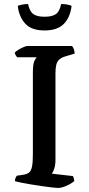

<svg xmlns="http://www.w3.org/2000/svg" viewBox="-20 -932 443 952"><path d="M267 0Q260 0 238.5 -2.5Q217 -5 189.5 -9Q162 -13 134 -17.5Q106 -22 84.5 -26.5Q63 -31 54 -34Q54 -42 57 -49.5Q60 -57 64 -61L93 -65Q113 -68 123.5 -76Q134 -84 138.5 -105Q143 -126 143 -166V-570Q143 -617 151.5 -632Q160 -647 162 -648H65Q63 -652 59 -656.5Q55 -661 53 -671Q59 -678 71.5 -685.5Q84 -693 97 -698.5Q110 -704 116 -704H337Q342 -699 346 -688.5Q350 -678 350 -666L306 -653Q285 -647 274 -637Q263 -627 259 -610.5Q255 -594 255 -567V-139Q255 -114 249 -96Q243 -78 237 -71L341 -59Q343 -57 345.5 -49Q348 -41 348 -34Q333 -21 309 -10.5Q285 0 267 0ZM201 -781Q135 -781 104.5 -815.5Q74 -850 68 -903Q75 -906 89 -909Q103 -912 119 -912Q127 -875 145.5 -862Q164 -849 201 -849Q238 -849 257 -862Q276 -875 283 -912Q302 -912 315.5 -909Q329 -906 335 -903Q328 -845 296 -813Q264 -781 201 -781Z"/></svg>

Font: Texturina Medium 12pt Medium
Style: Regular
Weight: 500
Version: Version 1.002